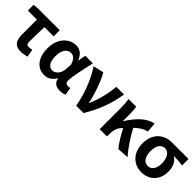

<svg xmlns="http://www.w3.org/2000/svg" viewBox="199 -1568 2575 2575"><g transform="rotate(45 1487.0 -280.0)"><path d="M346 14C391 14 431 5 463 -4L444 -115C421 -108 403 -106 383 -106C355 -106 338 -118 338 -158C338 -236 341 -340 344 -444H519V-560H112L30 -553V-444H201V-164C201 -55 237 14 346 14Z M795 14C862 14 916 -19 955 -85H960C973 -14 1020 14 1094 14C1136 14 1166 5 1185 -4L1167 -113C1154 -108 1141 -106 1129 -106C1098 -106 1075 -120 1075 -159C1075 -248 1118 -426 1147 -560H1003L983 -452H979C944 -539 885 -574 820 -574C691 -574 573 -463 573 -276C573 -93 661 14 795 14ZM829 -107C764 -107 723 -162 723 -277C723 -398 782 -453 841 -453C889 -453 927 -422 952 -341L945 -242C940 -167 885 -107 829 -107Z M1390 0H1530C1651 -204 1705 -362 1738 -560H1592C1581 -425 1546 -280 1488 -149H1484C1459 -277 1395 -467 1331 -574L1181 -540C1272 -402 1355 -207 1390 0Z M2201 12 2366 0C2288 -85 2198 -222 2141 -332C2204 -390 2256 -422 2315 -436L2304 -574C2176 -552 2068 -436 1984 -300H1979V-423C1979 -475 1977 -526 1969 -560H1823C1834 -503 1836 -437 1836 -393V0H1974V-33C1974 -114 1988 -169 2028 -212L2048 -234C2099 -134 2154 -46 2201 12Z M2637 14C2784 14 2891 -86 2891 -251C2891 -341 2856 -411 2797 -446V-450C2856 -449 2899 -445 2961 -438V-560H2644C2506 -560 2376 -468 2376 -273C2376 -88 2494 14 2637 14ZM2639 -106C2571 -106 2526 -168 2526 -273C2526 -390 2572 -440 2639 -440C2711 -440 2751 -361 2751 -266C2751 -165 2707 -106 2639 -106Z"/></g></svg>

Font: Noto Sans TC
Style: Bold
Weight: 700
Designer: Ryoko NISHIZUKA 西塚涼子 (kana, bopomofo & ideographs); Paul D. Hunt (Latin, Greek & Cyrillic); Sandoll Communications 산돌커뮤니
Foundry: Adobe
Version: Version 2.004;hotconv 1.0.118;makeotfexe 2.5.65603